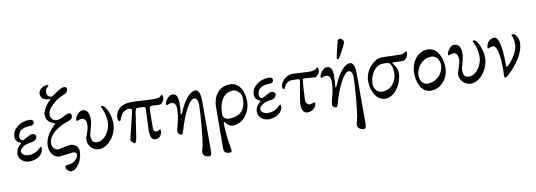

<svg xmlns="http://www.w3.org/2000/svg" viewBox="-71 -1223 5562 1994"><g transform="rotate(-10 2710.5 -226.0)"><path d="M304 -99C304 -112 302 -116 294 -116C288 -116 248 -52 161 -52C115 -52 85 -79 85 -100C85 -151 175 -180 215 -180C238 -180 270 -204 270 -232C270 -248 253 -261 228 -261C200 -261 147 -216 127 -216C110 -216 95 -230 95 -252C95 -315 144 -348 221 -348C251 -348 268 -359 268 -381C268 -403 251 -412 224 -412C130 -412 45 -346 45 -268C45 -220 68 -208 95 -195C105 -190 102 -184 93 -177C83 -170 45 -137 45 -81C45 -26 99 14 156 14C235 14 304 -32 304 -99Z M479 -588C485 -588 483 -585 473 -576C434 -541 394 -477 394 -437C394 -370 433 -350 478 -332C494 -326 486 -322 478 -316C426 -272 369 -197 369 -109C369 -56 401 17 475 17C495 17 596 0 611 0C635 0 653 8 653 26C653 65 606 118 534 118C521 118 512 123 512 141C512 161 544 190 565 190C626 190 688 96 688 -1C688 -62 629 -82 604 -82C569 -82 501 -59 466 -59C433 -59 408 -102 408 -124C408 -200 461 -244 517 -280C557 -305 594 -318 635 -333C654 -340 671 -355 671 -378C671 -395 664 -407 637 -407C615 -407 558 -360 511 -360C475 -360 444 -388 444 -423C444 -470 474 -510 534 -557C556 -574 594 -596 635 -611C654 -618 671 -646 671 -656C671 -671 664 -685 637 -685C615 -685 554 -646 520 -619C516 -616 504 -610 500 -610C467 -610 449 -628 449 -665C449 -707 484 -717 484 -727C484 -737 483 -737 476 -737C433 -737 380 -705 380 -659C380 -600 433 -588 479 -588Z M813 -256C813 -204 775 -132 775 -106C775 -45 822 14 891 14C990 14 1082 -109 1082 -227C1082 -300 1040 -424 993 -424C989 -424 985 -421 985 -416C985 -409 1027 -343 1027 -249C1027 -155 957 -62 887 -62C841 -62 824 -81 824 -140C824 -166 858 -255 858 -307C858 -376 835 -414 786 -414C751 -414 708 -359 708 -327C708 -317 711 -315 718 -315C725 -315 734 -328 765 -328C811 -328 813 -277 813 -256Z M1623 -430C1613 -430 1625 -400 1540 -400C1474 -400 1383 -410 1302 -410C1172 -410 1132 -331 1132 -276C1132 -250 1140 -236 1148 -236C1156 -236 1160 -242 1162 -247C1185 -318 1220 -345 1266 -345C1286 -345 1295 -341 1295 -329C1295 -319 1294 -307 1288 -284L1236 -70C1230 -47 1227 -32 1227 -20C1227 -10 1252 17 1266 17C1276 17 1284 -3 1289 -34L1329 -299C1334 -329 1341 -341 1358 -340L1425 -337C1435 -337 1439 -324 1439 -312C1439 -262 1430 -136 1430 -86C1430 -19 1450 14 1484 14C1534 14 1554 -28 1554 -62C1554 -73 1553 -78 1544 -78C1541 -78 1530 -64 1509 -64C1495 -64 1477 -74 1477 -99C1477 -159 1477 -261 1480 -305C1482 -333 1492 -336 1514 -336C1528 -336 1559 -332 1586 -332C1610 -332 1638 -370 1638 -399C1638 -422 1633 -430 1623 -430Z M1760 -256C1760 -204 1752 -156 1742 -119C1731 -80 1721 -41 1721 -20C1721 -1 1747 14 1757 14C1771 14 1777 -8 1783 -28C1836 -211 1906 -334 1951 -334C1989 -334 1992 -281 1992 -257C1992 -161 1967 108 1954 161C1947 191 1938 217 1938 231C1937 266 1972 285 2006 285C2022 285 2030 265 2030 235V-278C2030 -341 2026 -414 1976 -414C1925 -414 1857 -341 1802 -205C1797 -193 1795 -194 1792 -194C1789 -194 1786 -197 1787 -201C1792 -238 1795 -255 1795 -307C1795 -376 1782 -414 1733 -414C1698 -414 1655 -359 1655 -327C1655 -317 1658 -315 1665 -315C1672 -315 1681 -328 1712 -328C1758 -328 1760 -277 1760 -256Z M2451 -246C2451 -132 2400 -64 2269 -64C2241 -64 2210 -90 2210 -112C2210 -302 2299 -345 2363 -345C2412 -345 2451 -295 2451 -246ZM2211 -22C2211 -39 2215 -45 2221 -37C2240 -12 2266 14 2301 14C2411 14 2489 -98 2489 -208C2489 -312 2445 -414 2341 -414C2230 -414 2161 -325 2161 -204C2161 -129 2158 209 2158 234C2158 269 2186 285 2216 285C2235 285 2241 283 2241 263C2241 245 2223 164 2216 78C2213 43 2211 7 2211 -22Z M2828 -99C2828 -112 2826 -116 2818 -116C2812 -116 2772 -52 2685 -52C2639 -52 2609 -79 2609 -100C2609 -151 2699 -180 2739 -180C2762 -180 2794 -204 2794 -232C2794 -248 2777 -261 2752 -261C2724 -261 2671 -216 2651 -216C2634 -216 2619 -230 2619 -252C2619 -315 2668 -348 2745 -348C2775 -348 2792 -359 2792 -381C2792 -403 2775 -412 2748 -412C2654 -412 2569 -346 2569 -268C2569 -220 2592 -208 2619 -195C2629 -190 2626 -184 2617 -177C2607 -170 2569 -137 2569 -81C2569 -26 2623 14 2680 14C2759 14 2828 -32 2828 -99Z M3263 -430C3253 -430 3265 -400 3180 -400C3114 -400 3079 -408 2998 -408C2933 -408 2873 -341 2873 -296C2873 -277 2878 -268 2886 -268C2894 -268 2898 -274 2900 -279C2917 -331 2957 -345 2984 -345C2984 -345 3036 -344 3051 -343C3061 -342 3067 -339 3067 -327C3067 -313 3028 -126 3028 -76C3028 -9 3056 14 3090 14C3140 14 3182 -28 3182 -62C3182 -73 3181 -78 3172 -78C3169 -78 3146 -64 3125 -64C3111 -64 3083 -82 3083 -119C3083 -130 3090 -284 3098 -329C3100 -338 3108 -341 3118 -341C3132 -341 3199 -332 3226 -332C3250 -332 3278 -370 3278 -399C3278 -422 3273 -430 3263 -430Z M3517 -498C3538 -534 3588 -632 3588 -642C3588 -658 3569 -683 3550 -683C3542 -683 3528 -677 3525 -665C3515 -629 3484 -507 3484 -489C3484 -480 3484 -476 3493 -476C3501 -476 3511 -488 3517 -498ZM3390 -256C3390 -204 3382 -156 3372 -119C3361 -80 3351 -41 3351 -20C3351 -1 3377 14 3387 14C3401 14 3407 -8 3413 -28C3466 -211 3536 -334 3581 -334C3619 -334 3622 -281 3622 -257C3622 -161 3597 108 3584 161C3577 191 3568 217 3568 231C3567 266 3602 285 3636 285C3652 285 3660 265 3660 235V-278C3660 -341 3656 -414 3606 -414C3555 -414 3487 -341 3432 -205C3427 -193 3425 -194 3422 -194C3419 -194 3416 -197 3417 -201C3422 -238 3425 -255 3425 -307C3425 -376 3412 -414 3363 -414C3328 -414 3285 -359 3285 -327C3285 -317 3288 -315 3295 -315C3302 -315 3311 -328 3342 -328C3388 -328 3390 -277 3390 -256Z M3910 14C4014 14 4092 -123 4092 -223C4092 -276 4061 -314 4048 -330C4041 -338 4045 -344 4052 -344C4059 -344 4138 -341 4152 -341C4181 -341 4212 -374 4212 -424C4212 -429 4210 -433 4204 -433C4199 -433 4172 -410 4148 -410C4096 -410 3985 -416 3943 -416C3867 -416 3763 -316 3763 -195C3763 -102 3811 14 3910 14ZM3803 -160C3803 -245 3855 -350 3950 -350C3963 -350 3988 -349 4000 -347C4035 -340 4045 -272 4045 -239C4045 -149 3989 -64 3888 -64C3840 -64 3803 -106 3803 -160Z M4538 -235C4538 -141 4462 -64 4368 -64C4319 -64 4288 -111 4288 -160C4288 -252 4361 -334 4453 -334C4502 -334 4538 -284 4538 -235ZM4388 14C4498 14 4578 -85 4578 -195C4578 -299 4532 -414 4428 -414C4317 -414 4248 -306 4248 -195C4248 -97 4290 14 4388 14Z M4733 -256C4733 -204 4695 -132 4695 -106C4695 -45 4742 14 4811 14C4910 14 5002 -109 5002 -227C5002 -300 4960 -424 4913 -424C4909 -424 4905 -421 4905 -416C4905 -409 4947 -343 4947 -249C4947 -155 4877 -62 4807 -62C4761 -62 4744 -81 4744 -140C4744 -166 4778 -255 4778 -307C4778 -376 4755 -414 4706 -414C4671 -414 4628 -359 4628 -327C4628 -317 4631 -315 4638 -315C4645 -315 4654 -328 4685 -328C4731 -328 4733 -277 4733 -256Z M5202 -107C5202 -226 5192 -414 5132 -414C5071 -414 5045 -359 5045 -327C5045 -317 5048 -315 5055 -315C5062 -315 5071 -328 5102 -328C5155 -328 5165 -174 5165 -84C5165 -49 5163 -23 5163 -20C5163 -1 5162 14 5172 14C5184 14 5201 1 5226 -24C5290 -89 5386 -199 5386 -322C5386 -359 5357 -417 5328 -417C5314 -417 5313 -413 5313 -406C5313 -400 5333 -379 5333 -314C5333 -226 5257 -134 5223 -103C5213 -94 5211 -94 5207 -94C5202 -94 5202 -102 5202 -107Z"/></g></svg>

Font: EB Garamond 12
Style: Regular
Weight: 400
Version: Version 0.016+